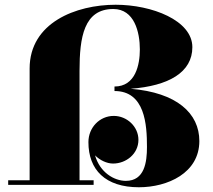

<svg xmlns="http://www.w3.org/2000/svg" viewBox="-20 -780 900 810"><path d="M14.5 -19.5V0H375V-19.5H315.5V-481C315.5 -623 334 -742 458 -742C547 -742 570 -644 570 -571.5C570 -507.5 552 -415 463 -415V-396C592 -396 600 -254 600 -160C600 -96 590 -17 511 -17C461.5 -17 401.5 -52.5 381 -124.5C401.5 -104 430.5 -90 457 -90C511.5 -90 564 -130.5 564 -190C564 -246 515.5 -291 460 -291C400 -291 353 -241.5 353 -180.5C353 -63.5 424.5 10 566 10C687 10 821 -50 821 -185C821 -302 726 -389.5 531 -405.5C692 -417.5 791.5 -475 791.5 -581C791.5 -694 621 -760 468 -760C300 -760 105 -684 105 -491V-19.5Z"/></svg>

Font: Bodoni* 11pt Fatface
Style: Regular
Weight: 900
Version: Version 2.3